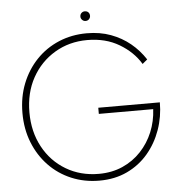

<svg xmlns="http://www.w3.org/2000/svg" viewBox="-56 -870 880 932"><g transform="rotate(-5 384.0 -403.5)"><path d="M416 -314H681Q678 -255 656.5 -203Q635 -151 597 -110.5Q559 -70 507 -47Q455 -24 391 -24Q302 -24 231.5 -66Q161 -108 121 -182Q81 -256 81 -350Q81 -446 121.5 -519Q162 -592 232.5 -634Q303 -676 391 -676Q480 -676 546.5 -636.5Q613 -597 649 -537L673 -557Q643 -603 602 -636.5Q561 -670 508.5 -689.5Q456 -709 391 -709Q318 -709 255 -682.5Q192 -656 145.5 -607.5Q99 -559 73 -493.5Q47 -428 47 -350Q47 -272 73 -206.5Q99 -141 145.5 -92.5Q192 -44 255 -17.5Q318 9 391 9Q467 9 527 -19.5Q587 -48 629 -97.5Q671 -147 693.5 -210.5Q716 -274 716 -344H416ZM368 -792Q368 -783 375 -776Q382 -769 391 -769Q402 -769 408.5 -776Q415 -783 415 -792Q415 -803 408.5 -809.5Q402 -816 391 -816Q382 -816 375 -809.5Q368 -803 368 -792Z"/></g></svg>

Font: Jost ExtraLight
Style: Regular
Weight: 250
Version: Version 3.710